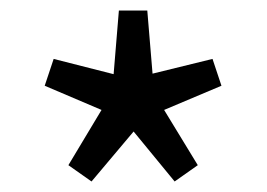

<svg xmlns="http://www.w3.org/2000/svg" viewBox="-20 -816 507 365"><path d="M154 -471 110 -502 173 -607 65 -653 82 -704 196 -675 206 -796H260L270 -676L384 -704L401 -653L292 -607L356 -502L312 -471L234 -566Z"/></svg>

Font: Source Han Sans
Style: Regular
Weight: 400
Designer: Ryoko NISHIZUKA Ë•øÂ°öÊ∂ºÂ≠ê (kana, bopomofo & ideographs); Paul D. Hunt (Latin, Greek & Cyrillic); Sandoll Communicatio
Foundry: Adobe
Version: Version 2.004;hotconv 1.0.118;makeotfexe 2.5.65603